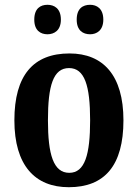

<svg xmlns="http://www.w3.org/2000/svg" viewBox="-20 -771 576 801"><path d="M356 -628C383 -628 411 -644 411 -689C411 -736 383 -751 356 -751C326 -751 300 -736 300 -689C300 -644 326 -628 356 -628ZM178 -628C206 -628 234 -644 234 -689C234 -736 206 -751 178 -751C149 -751 123 -736 123 -689C123 -644 149 -628 178 -628ZM267 10C417 10 495 -81 495 -269C495 -457 410 -548 270 -548C119 -548 40 -457 40 -269C40 -81 126 10 267 10ZM269 -50C203 -50 180 -126 180 -269C180 -414 202 -487 268 -487C333 -487 356 -414 356 -269C356 -126 334 -50 269 -50Z"/></svg>

Font: Noto Serif Thai Condensed
Style: Bold
Weight: 700
Width: 3
Designer: Monotype Design Team
Foundry: Monotype Imaging Inc.
Version: Version 2.002